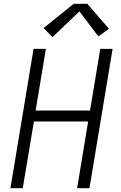

<svg xmlns="http://www.w3.org/2000/svg" viewBox="-20 -993 640 1013"><path d="M35 0 157 -735H222L168 -410H455L509 -735H574L452 0H387L445 -352H159L100 0ZM257 -797 210 -845 369 -973H441L555 -841L499 -801L399 -933Z"/></svg>

Font: Iosevka SS04 Lt Ex Obl
Style: Regular
Weight: 300
Width: 7
Italic angle: -9°
Monospace: yes
Designer: Belleve Invis
Foundry: Belleve Invis
Version: Version 19.0.0; ttfautohint (v1.8.4)